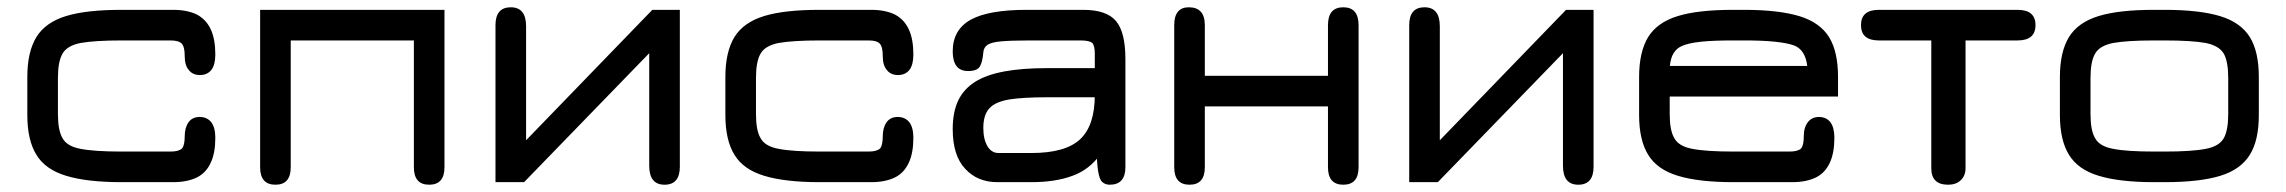

<svg xmlns="http://www.w3.org/2000/svg" viewBox="-20 -494 6275 527"><path d="M455 6C455 6 455 6 455 6C481.5 6 503 1.5 520.5 -7C537.5 -15.5 550 -29 558.5 -47.5C567 -65.5 571 -88.5 571 -116C571 -116 571 -116 571 -116C571 -135 567 -149.5 559.5 -159C551.5 -168.5 541 -173 528 -173C528 -173 528 -173 528 -173C514.5 -173 504.5 -168 497.5 -158.5C490.5 -148.5 487 -135.5 487 -120C487 -120 487 -120 487 -120C487 -103.5 484.5 -92 479.5 -86.5C474 -81 463.5 -78 448 -78C448 -78 314 -78 314 -78C314 -78 314 -78 314 -78C263.5 -78 226 -80.5 201 -85.5C176 -90 159.5 -100 151.5 -115C143 -129.5 139 -151.5 139 -181C139 -181 139 -280 139 -280C139 -280 139 -280 139 -280C139 -309.5 143 -332 151.5 -346.5C159.5 -361 176 -371 201 -376C226 -380.5 263.5 -383 314 -383C314 -383 448 -383 448 -383C448 -383 448 -383 448 -383C463.5 -383 473.5 -380 479 -374C484.5 -368 487 -356.5 487 -340C487 -340 487 -340 487 -340C487 -323.5 490.5 -311 498 -302C505.5 -292.5 515.5 -288 529 -288C529 -288 529 -288 529 -288C542.5 -288 553 -293 560.5 -302.5C567.5 -312 571 -326 571 -344C571 -344 571 -344 571 -344C571 -372 567 -395 558.5 -413.5C550 -431.5 537.5 -445 520.5 -454C503 -462.5 481.5 -467 455 -467C455 -467 314 -467 314 -467C314 -467 314 -467 314 -467C250 -467 199 -461.5 161.5 -450C123.5 -438.5 96.5 -419 80 -392.5C63.5 -365.5 55 -329 55 -283C55 -283 55 -178 55 -178C55 -178 55 -178 55 -178C55 -132 63.5 -95.5 80 -69C96.5 -42 123.5 -23 161.5 -11.5C199 0 250 6 314 6C314 6 455 6 455 6Z M736 13C764 13 778 -3 778 -35C778 -35 778 -383 778 -383C778 -383 1116 -383 1116 -383C1116 -383 1116 -35 1116 -35C1116 -35 1116 -35 1116 -35C1116 -3 1130 13 1158 13C1158 13 1158 13 1158 13C1186 13 1200 -3 1200 -35C1200 -35 1200 -467 1200 -467C1200 -467 694 -467 694 -467C694 -467 694 -35 694 -35C694 -35 694 -35 694 -35C694 -3 708 13 736 13C736 13 736 13 736 13Z M1804 13C1832 13 1846 -3.5 1846 -36C1846 -36 1846 -467 1846 -467C1846 -467 1770.5 -467 1770.5 -467C1770.5 -467 1424 -109 1424 -109C1424 -109 1424 -422 1424 -422C1424 -422 1424 -422 1424 -422C1424 -456.5 1410 -474 1382 -474C1382 -474 1382 -474 1382 -474C1354 -474 1340 -457.5 1340 -425C1340 -425 1340 6 1340 6C1340 6 1418.5 6 1418.5 6C1418.5 6 1762 -348 1762 -348C1762 -348 1762 -39 1762 -39C1762 -39 1762 -39 1762 -39C1762 -4.5 1776 13 1804 13C1804 13 1804 13 1804 13Z M2371 6C2371 6 2371 6 2371 6C2397.5 6 2419 1.5 2436.5 -7C2453.5 -15.5 2466 -29 2474.5 -47.5C2483 -65.5 2487 -88.5 2487 -116C2487 -116 2487 -116 2487 -116C2487 -135 2483 -149.5 2475.5 -159C2467.5 -168.5 2457 -173 2444 -173C2444 -173 2444 -173 2444 -173C2430.5 -173 2420.5 -168 2413.5 -158.5C2406.5 -148.5 2403 -135.5 2403 -120C2403 -120 2403 -120 2403 -120C2403 -103.5 2400.5 -92 2395.5 -86.5C2390 -81 2379.5 -78 2364 -78C2364 -78 2230 -78 2230 -78C2230 -78 2230 -78 2230 -78C2179.5 -78 2142 -80.5 2117 -85.5C2092 -90 2075.5 -100 2067.5 -115C2059 -129.5 2055 -151.5 2055 -181C2055 -181 2055 -280 2055 -280C2055 -280 2055 -280 2055 -280C2055 -309.5 2059 -332 2067.5 -346.5C2075.5 -361 2092 -371 2117 -376C2142 -380.5 2179.5 -383 2230 -383C2230 -383 2364 -383 2364 -383C2364 -383 2364 -383 2364 -383C2379.5 -383 2389.5 -380 2395 -374C2400.5 -368 2403 -356.5 2403 -340C2403 -340 2403 -340 2403 -340C2403 -323.5 2406.5 -311 2414 -302C2421.5 -292.5 2431.5 -288 2445 -288C2445 -288 2445 -288 2445 -288C2458.5 -288 2469 -293 2476.5 -302.5C2483.5 -312 2487 -326 2487 -344C2487 -344 2487 -344 2487 -344C2487 -372 2483 -395 2474.5 -413.5C2466 -431.5 2453.5 -445 2436.5 -454C2419 -462.5 2397.5 -467 2371 -467C2371 -467 2230 -467 2230 -467C2230 -467 2230 -467 2230 -467C2166 -467 2115 -461.5 2077.5 -450C2039.5 -438.5 2012.5 -419 1996 -392.5C1979.5 -365.5 1971 -329 1971 -283C1971 -283 1971 -178 1971 -178C1971 -178 1971 -178 1971 -178C1971 -132 1979.5 -95.5 1996 -69C2012.5 -42 2039.5 -23 2077.5 -11.5C2115 0 2166 6 2230 6C2230 6 2371 6 2371 6Z M3026 13C3054.5 13 3069 -3 3069 -35C3069 -35 3069 -331 3069 -331C3069 -331 3069 -331 3069 -331C3069 -381 3060.5 -416 3043 -436.5C3025.5 -457 2995.5 -467 2953 -467C2953 -467 2798 -467 2798 -467C2798 -467 2798 -467 2798 -467C2728.5 -467 2677.5 -458 2644.5 -440C2611.5 -421.5 2595 -392.5 2595 -353C2595 -353 2595 -353 2595 -353C2595 -317 2609 -299 2637 -299C2637 -299 2637 -299 2637 -299C2653.5 -299 2664.5 -303 2669.5 -311.5C2674.5 -320 2677.5 -332.5 2679 -350C2679 -350 2679 -350 2679 -350C2679.5 -359 2683.5 -366 2690.5 -371C2697.5 -375.5 2710 -379 2728 -380.5C2745.5 -382 2771.5 -383 2805 -383C2805 -383 2946 -383 2946 -383C2946 -383 2946 -383 2946 -383C2962.5 -383 2973 -380.5 2978 -376C2982.5 -371.5 2985 -361.5 2985 -347C2985 -347 2985 -273 2985 -273C2985 -273 3023 -307 3023 -307C3023 -307 2854 -307 2854 -307C2854 -307 2854 -307 2854 -307C2808.5 -307 2769.5 -304 2737 -298C2704.5 -292 2677.5 -282.5 2656.5 -269.5C2635.5 -256 2620 -239 2610 -218C2600 -196.5 2595 -170.5 2595 -140C2595 -140 2595 -140 2595 -140C2595 -91 2606.5 -54.5 2629.5 -30.5C2652 -6 2681.5 6 2718 6C2718 6 2811 6 2811 6C2811 6 2811 6 2811 6C2853.5 6 2891 0.5 2922.5 -11C2954 -22 2980 -42 3001 -71C3001 -71 2990 -97 2990 -97C2990 -97 2990 -97 2990 -97C2990 -64.5 2991.5 -40.5 2994 -25C2996.5 -9.5 3000 1 3005.5 5.5C3011 10.5 3017.5 13 3026 13C3026 13 3026 13 3026 13ZM2721 -74C2708 -74 2698 -80 2690.5 -92.5C2683 -105 2679 -121.5 2679 -143C2679 -143 2679 -143 2679 -143C2679 -166.5 2684.5 -184.5 2695.5 -196.5C2706 -208.5 2724.5 -216.5 2750 -221C2775.5 -225 2810 -227 2854 -227C2854 -227 2991 -227 2991 -227C2991 -227 2985 -233 2985 -233C2985 -233 2985 -233 2985 -233C2985 -178 2972 -138 2945.5 -112.5C2919 -87 2874 -74 2811 -74C2811 -74 2721 -74 2721 -74C2721 -74 2721 -74 2721 -74Z M3245 13C3273 13 3287 -3 3287 -35C3287 -35 3287 -202 3287 -202C3287 -202 3625 -202 3625 -202C3625 -202 3625 -35 3625 -35C3625 -35 3625 -35 3625 -35C3625 -3 3639 13 3667 13C3667 13 3667 13 3667 13C3695 13 3709 -3 3709 -35C3709 -35 3709 -425 3709 -425C3709 -425 3709 -425 3709 -425C3709 -457.5 3695 -474 3667 -474C3667 -474 3667 -474 3667 -474C3639 -474 3625 -457.5 3625 -425C3625 -425 3625 -286 3625 -286C3625 -286 3287 -286 3287 -286C3287 -286 3287 -425 3287 -425C3287 -425 3287 -425 3287 -425C3287 -457.5 3272.5 -474 3243 -474C3243 -474 3243 -474 3243 -474C3216.5 -474 3203 -457.5 3203 -425C3203 -425 3203 -35 3203 -35C3203 -35 3203 -35 3203 -35C3203 -3 3217 13 3245 13C3245 13 3245 13 3245 13Z M4312 13C4340 13 4354 -3.5 4354 -36C4354 -36 4354 -467 4354 -467C4354 -467 4278.5 -467 4278.5 -467C4278.5 -467 3932 -109 3932 -109C3932 -109 3932 -422 3932 -422C3932 -422 3932 -422 3932 -422C3932 -456.5 3918 -474 3890 -474C3890 -474 3890 -474 3890 -474C3862 -474 3848 -457.5 3848 -425C3848 -425 3848 6 3848 6C3848 6 3926.5 6 3926.5 6C3926.5 6 4270 -348 4270 -348C4270 -348 4270 -39 4270 -39C4270 -39 4270 -39 4270 -39C4270 -4.5 4284 13 4312 13C4312 13 4312 13 4312 13Z M4899 6C4899 6 4899 6 4899 6C4925.5 6 4947 1.5 4964.5 -7C4981.5 -15.5 4994 -29 5002.5 -47.5C5011 -65.5 5015 -88.5 5015 -116C5015 -116 5015 -116 5015 -116C5015 -134 5011.5 -148 5004.5 -158C4997.5 -167.5 4987 -172.5 4973.5 -173C4973.5 -173 4973.5 -173 4973.5 -173C4960 -173 4950 -168.5 4942.5 -159C4935 -149.5 4931 -136.5 4931 -120C4931 -120 4931 -120 4931 -120C4931 -103.5 4928.5 -92 4923.5 -86.5C4918 -81 4907.5 -78 4892 -78C4892 -78 4738 -78 4738 -78C4738 -78 4738 -78 4738 -78C4687.5 -78 4650 -80.5 4625 -85.5C4600 -90 4583.5 -100 4575.5 -115C4567 -129.5 4563 -151.5 4563 -181C4563 -181 4563 -229 4563 -229C4563 -229 5025 -229 5025 -229C5025 -229 5025 -283 5025 -283C5025 -283 5025 -283 5025 -283C5025 -328.5 5017 -365 5000.5 -392C4984 -418.5 4957 -438 4919.5 -449.5C4882 -461 4831 -467 4767 -467C4767 -467 4738 -467 4738 -467C4738 -467 4738 -467 4738 -467C4674 -467 4623 -461.5 4585.5 -450C4547.5 -438.5 4520.5 -419 4504 -392.5C4487.5 -365.5 4479 -329 4479 -283C4479 -283 4479 -178 4479 -178C4479 -178 4479 -178 4479 -178C4479 -132 4487.5 -95.5 4504 -69C4520.5 -42 4547.5 -23 4585.5 -11.5C4623 0 4674 6 4738 6C4738 6 4899 6 4899 6ZM4563.5 -313C4566 -341.5 4577 -359.5 4597 -368C4597 -368 4597 -368 4597 -368C4608 -373 4625.5 -377 4649 -379.5C4672.5 -382 4702 -383 4738 -383C4738 -383 4767 -383 4767 -383C4767 -383 4767 -383 4767 -383C4800 -383 4828.5 -382 4852 -379.5C4875.5 -377 4893 -373.5 4905 -369C4905 -369 4905 -369 4905 -369C4925 -361 4937 -342.5 4940.5 -313C4940.5 -313 4563.5 -313 4563.5 -313C4563.5 -313 4563.5 -313 4563.5 -313Z M5327 13C5341.5 13 5353.5 9 5362 0.5C5370.5 -7.5 5375 -18.5 5375 -32C5375 -32 5375 -383 5375 -383C5375 -383 5518 -383 5518 -383C5518 -383 5518 -383 5518 -383C5550.5 -383 5567 -397 5567 -425C5567 -425 5567 -425 5567 -425C5567 -453 5550.5 -467 5518 -467C5518 -467 5137 -467 5137 -467C5137 -467 5137 -467 5137 -467C5104.5 -467 5088 -453 5088 -425C5088 -425 5088 -425 5088 -425C5088 -397 5104.5 -383 5137 -383C5137 -383 5281 -383 5281 -383C5281 -383 5281 -32 5281 -32C5281 -32 5281 -32 5281 -32C5281 -2 5296.5 13 5327 13C5327 13 5327 13 5327 13Z M5922 6C5922 6 5922 6 5922 6C5986 6 6037 0 6074.5 -11.5C6112 -23 6139 -42.5 6155.5 -69.5C6172 -96 6180 -132.5 6180 -178C6180 -178 6180 -283 6180 -283C6180 -283 6180 -283 6180 -283C6180 -328.5 6172 -365 6155.5 -392C6139 -418.5 6112 -438 6074.5 -449.5C6037 -461 5986 -467 5922 -467C5922 -467 5893 -467 5893 -467C5893 -467 5893 -467 5893 -467C5829 -467 5778 -461.5 5740.5 -450C5702.5 -438.5 5675.5 -419 5659 -392.5C5642.5 -365.5 5634 -329 5634 -283C5634 -283 5634 -178 5634 -178C5634 -178 5634 -178 5634 -178C5634 -132 5642.5 -95.5 5659 -69C5675.5 -42 5702.5 -23 5740.5 -11.5C5778 0 5829 6 5893 6C5893 6 5922 6 5922 6ZM5893 -78C5842.5 -78 5805 -80.5 5780 -85.5C5755 -90 5738.5 -100 5730.5 -115C5722 -129.5 5718 -151.5 5718 -181C5718 -181 5718 -280 5718 -280C5718 -280 5718 -280 5718 -280C5718 -309.5 5722 -332 5730.5 -346.5C5738.5 -361 5755 -371 5780 -376C5805 -380.5 5842.5 -383 5893 -383C5893 -383 5922 -383 5922 -383C5922 -383 5922 -383 5922 -383C5972 -383 6009.5 -380.5 6034.5 -376C6059 -371 6075.5 -361 6084 -346.5C6092 -332 6096 -309.5 6096 -280C6096 -280 6096 -181 6096 -181C6096 -181 6096 -181 6096 -181C6096 -151.5 6092 -129.5 6084 -115C6075.5 -100 6059 -90 6034.5 -85.5C6009.5 -80.5 5972 -78 5922 -78C5922 -78 5893 -78 5893 -78C5893 -78 5893 -78 5893 -78Z"/></svg>

Font: Jura-Fortis-Bold
Style: Bold
Weight: 500
Designer: Daniel Johnson, Alexei Vanyashin, Mirko Velimirovic
Foundry: Daniel Johnson
Version: ""